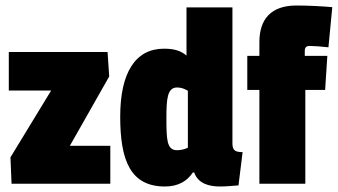

<svg xmlns="http://www.w3.org/2000/svg" viewBox="-20 -668 1228 698"><path d="M381 0V-138H234L377 -390L371 -479H12V-339H166L18 -96L22 0Z M780 10C805 10 829 7 847 6L862 -115C834 -115 825 -122 825 -147V-641H658V-466C637 -484 612 -491 576 -491C473 -491 417 -405 417 -244C417 -83 455 10 580 10C628 10 661 -10 681 -41H686C700 0 741 10 780 10ZM585 -239C585 -308 588 -350 624 -350C639 -350 651 -345 663 -338V-131C648 -124 636 -122 623 -122C586 -122 585 -162 585 -239Z M1058 -648C966 -648 923 -599 923 -515V-465H879V-341H923V0H1090V-341H1162L1170 -465H1088V-483C1088 -495 1093 -501 1106 -501C1121 -501 1147 -499 1174 -496L1188 -642C1154 -645 1102 -648 1058 -648Z"/></svg>

Font: Passion One
Style: Regular
Weight: 400
Designer: Alejandro Lo Celso
Foundry: Fontstage
Version: Version 1.001